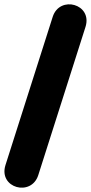

<svg xmlns="http://www.w3.org/2000/svg" viewBox="-23 -783 415 878"><path d="M152 18 368 -660C401 -765 250 -806 218 -706L2 -28C-31 77 120 118 152 18Z"/></svg>

Font: SN Pro Black
Style: Regular
Weight: 900
Designer: Tobias Whetton
Foundry: Supernotes
Version: Version 1.001;Glyphs 3.2 (3249)